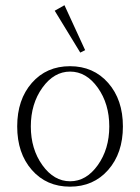

<svg xmlns="http://www.w3.org/2000/svg" viewBox="-20 -698 533 730"><path d="M285.2 -498 188 -657.2 225.1 -678.2 303.7 -507.3ZM391.4 -52Q335.4 11.7 246.1 11.7Q156.7 11.7 101.1 -51.8Q45.4 -115.2 45.4 -217.3Q45.4 -319.3 101.1 -382.8Q156.7 -446.3 246.1 -446.3Q335.4 -446.3 391.4 -382.6Q447.3 -318.8 447.3 -217.3Q447.3 -115.7 391.4 -52ZM141.1 -70.1Q185.1 -8.8 246.6 -8.8Q308.1 -8.8 351.8 -70.1Q395.5 -131.3 395.5 -217.3Q395.5 -303.2 351.8 -364.5Q308.1 -425.8 246.6 -425.8Q185.1 -425.8 141.1 -364.5Q97.2 -303.2 97.2 -217.3Q97.2 -131.3 141.1 -70.1Z"/></svg>

Font: Elstob ExtraLight
Style: Regular
Weight: 200
Designer: Peter S. Baker
Version: Version 1.015